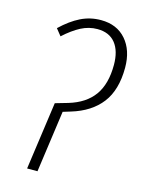

<svg xmlns="http://www.w3.org/2000/svg" viewBox="-108 -757 602 820"><g transform="rotate(15 193.5 -347.0)"><path d="M94.2 0 136.2 -299.8 191.9 -315.9Q265.6 -337.9 301.8 -388.2Q337.9 -438.5 337.9 -522.9Q337.9 -584.5 310.5 -618.7Q283.2 -652.8 231 -652.8Q193.4 -652.8 158.7 -634.8Q124 -616.7 85.9 -582L62 -611.8Q105 -652.8 146.7 -673.3Q188.5 -693.8 235.8 -693.8Q306.2 -693.8 346.7 -647.2Q387.2 -600.6 387.2 -523.9Q387.2 -425.3 342.5 -367.2Q297.9 -309.1 211.9 -283.2L178.2 -272.9L140.1 0Z"/></g></svg>

Font: Fira Sans Compressed ExtraLight
Style: Italic
Weight: 250
Width: 3
Italic angle: -8°
Designer: Carrois Corporate & Edenspiekermann AG
Foundry: Carrois Corporate GbR & Edenspiekermann AG
Version: Version 4.203;PS 004.203;hotconv 1.0.88;makeotf.lib2.5.64775